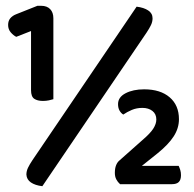

<svg xmlns="http://www.w3.org/2000/svg" viewBox="-20 -636 668 662"><path d="M87 -325V-529L36 -509Q26 -514 17 -524.5Q8 -535 8 -550Q8 -564 15.5 -573Q23 -582 36 -587L109 -616H122Q142 -616 153 -604.5Q164 -593 164 -573V-294Q158 -292 148.5 -290Q139 -288 128 -288Q109 -288 98 -295.5Q87 -303 87 -325ZM477 -328Q533 -328 565 -300.5Q597 -273 597 -225Q597 -194 579 -166Q561 -138 524 -108L469 -64H596Q599 -58 601.5 -50Q604 -42 604 -32Q604 -16 596.5 -8.5Q589 -1 573 -1H394Q386 -8 381 -17.5Q376 -27 376 -40Q376 -55 380 -65.5Q384 -76 391 -82L471 -153Q498 -176 508.5 -192.5Q519 -209 519 -224Q519 -243 505.5 -253.5Q492 -264 471 -264Q451 -264 434.5 -257Q418 -250 405 -241Q397 -246 392 -255Q387 -264 387 -277Q387 -301 413 -314.5Q439 -328 477 -328ZM92 -84 451 -613Q476 -610 491 -600Q506 -590 506 -573Q506 -561 500.5 -549.5Q495 -538 485 -523L126 6Q101 3 86.5 -7Q72 -17 71 -34Q71 -46 76.5 -57.5Q82 -69 92 -84Z"/></svg>

Font: Baloo Bhaijaan 2 SemiBold
Style: Regular
Weight: 600
Designer: Sanskriti Dholi, Noopur Datye and Ek Type
Foundry: Ek Type
Version: Version 1.700